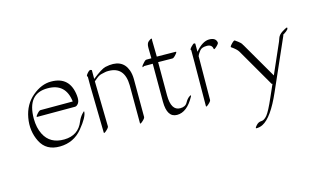

<svg xmlns="http://www.w3.org/2000/svg" viewBox="-86 -719 1969 1203"><g transform="rotate(-15 898.5 -117.5)"><path d="M137.2 -78.1Q174.3 -3.9 266.6 -5.1Q358.9 -6.3 391.1 -88.9Q399.9 -110.8 416.3 -129.9Q432.6 -148.9 432.1 -141.1Q431.2 -106 375 -38.3Q318.8 29.3 229.7 30.5Q140.6 31.7 104.5 -39.8Q68.4 -111.3 83.5 -195.1Q98.6 -278.8 158 -328.1Q217.3 -377.4 279.3 -377Q400.4 -377 414.1 -251Q418 -216.3 407 -200.9Q396 -185.5 384.3 -185.5H138.7Q130.4 -185.5 145.8 -203.4Q161.1 -221.2 169.4 -221.2H378.9Q364.7 -341.8 248 -341.8Q115.2 -342.8 115.2 -179.7Q115.7 -120.1 137.2 -78.1Z M510.3 -284.2V-347.2Q500 -349.6 514.6 -367.4Q529.3 -385.3 537.4 -383.3Q545.4 -381.3 545.4 -379.9V-322.8Q606.9 -371.6 632.8 -377.4Q744.6 -401.9 775.9 -315.4Q784.7 -290.5 785.2 -258.8L785.6 -11.7Q785.6 -3.4 768.1 12.2Q750.5 27.8 750.5 19.5L750 -227.5Q748 -348.1 644 -348.1Q629.4 -348.1 623.3 -346.4Q617.2 -344.7 599.9 -341.3Q582.5 -337.9 564.5 -323Q546.4 -308.1 545.4 -307.1L551.3 -13.7Q551.3 -5.4 533.7 10.3Q516.1 25.9 516.1 17.6Z M924.8 -355Q924.3 -393.1 923.8 -422.9Q923.3 -452.6 937.7 -463.4Q952.1 -474.1 954.8 -474.1Q957.5 -474.1 958.3 -473.6Q959 -473.1 959.2 -471.9Q959.5 -470.7 959.5 -469.5Q959.5 -468.3 959 -466.1Q958.5 -463.9 958.5 -462.4L960.4 -356.4L1083 -355Q1091.3 -355 1075.7 -337.2Q1060.1 -319.3 1051.8 -319.8Q1005.9 -320.3 959.5 -320.8V-105Q960 -5.9 1019 -5.9Q1052.7 -5.9 1065.4 -29.3Q1078.1 -52.7 1093.8 -63Q1109.4 -73.2 1102.1 -59.1Q1054.2 29.3 989.5 29.3Q924.8 29.3 924.3 -73.7V-319.8H868.7Q856 -312.5 856.9 -316.9L857.4 -318.4Q857.4 -323.2 863 -329.6Q868.7 -335.9 877 -345.5Q885.3 -355 893.6 -355Z M1214.4 -319.8Q1261.2 -375.5 1304.4 -375.5Q1347.7 -375.5 1352.5 -342.8Q1353.5 -335.4 1335.9 -319.3Q1318.4 -303.2 1317.4 -310.5Q1313.5 -340.3 1280.3 -340.3Q1247.1 -340.3 1234.6 -324.2Q1222.2 -308.1 1218.3 -300.3Q1213.4 -291 1213.9 -290Q1214.4 -289.1 1214.4 -288.6L1212.4 -7.8Q1212.4 0.5 1194.8 16.1Q1177.2 31.7 1177.2 23.4L1179.2 -257.3Q1179.2 -258.3 1179.4 -260.3Q1179.7 -262.2 1179.2 -263.2V-339.4Q1170.4 -342.8 1186.8 -360.4Q1203.1 -377.9 1208.7 -375.7Q1214.4 -373.5 1214.4 -372.1Z M1794.4 -321.8Q1797.4 -322.3 1796.6 -315.4Q1795.9 -308.6 1782.2 -298.1Q1768.6 -287.6 1766.4 -287.1Q1764.2 -286.6 1763.2 -286.6Q1762.7 -285.6 1761 -281.2Q1759.3 -276.9 1758.3 -273.9L1615.7 49.8Q1550.8 198.2 1488.3 229.5Q1468.8 239.3 1446.8 238.8Q1438.5 238.8 1453.9 221.2Q1469.2 203.6 1488 203.6Q1506.8 203.6 1526.4 180.2Q1545.9 156.7 1582 73.7L1616.7 -4.9Q1612.8 -2.9 1611.3 -5.4L1468.8 -252Q1458.5 -270 1424.8 -293Q1419.9 -296.4 1436.8 -313.7Q1453.6 -331.1 1458.5 -327.6Q1502.9 -297.4 1500.5 -286.6Q1502.9 -287.1 1503.4 -285.2L1638.2 -52.7L1724.6 -249.5Q1725.6 -252 1732.4 -271.2Q1739.3 -290.5 1762.7 -305.4Q1786.1 -320.3 1794.4 -321.8Z"/></g></svg>

Font: ML-NILA03
Style: Regular
Weight: 400
Designer: CLT@C-DIT
Version: Version ML-NILA03 1.0